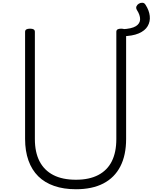

<svg xmlns="http://www.w3.org/2000/svg" viewBox="-20 -1354 1107 1393"><path d="M1036 -1319Q1062 -1279 1066.5 -1238.5Q1071 -1198 1051.5 -1164.5Q1032 -1131 986 -1111.5Q940 -1092 867 -1091V-1142Q935 -1145 965.5 -1164Q996 -1183 996.5 -1214Q997 -1245 973 -1282Q965 -1296 970 -1308Q975 -1320 987.5 -1327.5Q1000 -1335 1014 -1334Q1028 -1333 1036 -1319ZM531 19Q442 19 373 -5Q304 -29 257.5 -75Q211 -121 186.5 -189.5Q162 -258 162 -346V-1123Q162 -1135 171 -1140.5Q180 -1146 198 -1146Q216 -1146 224.5 -1140.5Q233 -1135 233 -1123V-345Q233 -249 267 -183.5Q301 -118 367 -84Q433 -50 531 -50Q627 -50 692.5 -84Q758 -118 791 -183.5Q824 -249 824 -345V-1123Q824 -1135 832.5 -1140.5Q841 -1146 859 -1146Q895 -1146 895 -1123V-346Q895 -228 853 -146.5Q811 -65 730 -23Q649 19 531 19Z"/></svg>

Font: Playwrite BR Light
Style: Regular
Weight: 300
Version: Version 1.003